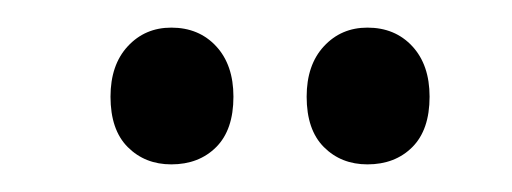

<svg xmlns="http://www.w3.org/2000/svg" viewBox="-20 -712 371 139"><path d="M104 -593Q85 -593 72.5 -605.5Q60 -618 60 -642Q60 -665 72.5 -678.5Q85 -692 104 -692Q124 -692 136.5 -678.5Q149 -665 149 -642Q149 -618 136.5 -605.5Q124 -593 104 -593ZM246 -593Q227 -593 214.5 -605.5Q202 -618 202 -642Q202 -665 214.5 -678.5Q227 -692 246 -692Q266 -692 278.5 -678.5Q291 -665 291 -642Q291 -618 278.5 -605.5Q266 -593 246 -593Z"/></svg>

Font: National Park Light
Style: Regular
Weight: 300
Designer: Andrea Herstowski, Ben Hoepner
Version: Version 1.009